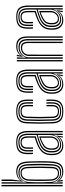

<svg xmlns="http://www.w3.org/2000/svg" viewBox="811 -1651 848 2510"><g transform="rotate(-90 1235.0 -396.0)"><path d="M54.5 0V-800H72.2V0ZM89.8 0V-800H107.5V-652.2L104.5 -475.2H108.8Q120.2 -523 153.1 -551.5Q186 -580 234 -579.2Q288.5 -578.5 314.2 -550Q340 -521.5 343.8 -457.2Q348 -375.2 348.1 -299.8Q348.2 -224.2 343.8 -144Q339.5 -79 315.2 -49.6Q291 -20.2 237.2 -20.2Q188.2 -20.2 151.9 -49.1Q115.5 -78 106.5 -127.8H102.5L107.5 0ZM244.5 7.8Q210.2 7.8 180.5 -5.6Q150.8 -19 133 -42.8H129.2L138 -6.5L138.2 0H121.2L113.5 -76.2H117.8Q135.8 -44 168.9 -25.1Q202 -6.2 240.8 -6.2Q299 -6.2 327.8 -37.5Q356.5 -68.8 361.2 -144.2Q369.8 -293.5 361.2 -457.5Q356.8 -532.8 327.5 -563.1Q298.2 -593.5 240.2 -593.5Q198 -593.5 167 -574.5Q136 -555.5 120 -522.2H115.8L124.2 -657.2V-800H142.8V-664.8L128.5 -554H132.8Q152.8 -581.2 182.4 -594.5Q212 -607.8 246.5 -607.8Q310.8 -607.8 342.2 -573.6Q373.8 -539.5 378.8 -458Q383 -375.2 383.1 -299.4Q383.2 -223.5 378.8 -143Q373.5 -61.8 341.8 -27Q310 7.8 244.5 7.8ZM230 -34.2Q276 -34.2 299.8 -58.5Q323.5 -82.8 326.2 -145Q329.5 -219.2 329.8 -293.2Q330 -367.2 326 -457.2Q323.2 -515 300.9 -540Q278.5 -565 230 -565Q175.5 -565 144.9 -531.4Q114.2 -497.8 110.5 -446.8Q107.5 -402.8 106.9 -351.6Q106.2 -300.5 107.5 -249.4Q108.8 -198.2 110.8 -154.2Q113.5 -100.5 146.6 -67.4Q179.8 -34.2 230 -34.2ZM225.2 -48.8Q177.2 -48.8 153.4 -79.2Q129.5 -109.8 127.5 -154.5Q125.8 -199.5 125.1 -251.6Q124.5 -303.8 125 -354.4Q125.5 -405 127.5 -445.8Q129.8 -490.5 155.1 -521Q180.5 -551.5 228 -551.5Q269.5 -551.5 288 -529.1Q306.5 -506.8 308.5 -456.8Q311.8 -373.5 311.9 -299.5Q312 -225.5 308.8 -144.8Q306.2 -91.8 286.2 -70.2Q266.2 -48.8 225.2 -48.8ZM225 -62.8Q257.5 -62.8 273.2 -81.2Q289 -99.8 291 -144.8Q294 -215.2 294.5 -290.5Q295 -365.8 291 -456.5Q289 -500 274.1 -518.6Q259.2 -537.2 227.8 -537.2Q189.5 -537.2 168.2 -510.6Q147 -484 145.2 -445.5Q143 -401.8 142.5 -348.9Q142 -296 142.8 -244.9Q143.5 -193.8 145.2 -155.2Q147 -116.5 166.4 -89.6Q185.8 -62.8 225 -62.8Z M760.5 0V-453.5Q760.5 -523 732.6 -558.4Q704.8 -593.8 630.5 -593.8Q565 -593.8 530.2 -567.8Q495.5 -541.8 492.8 -473.8Q492 -451.8 492.1 -431Q492.2 -410.2 493.5 -388.8H476.2Q474.8 -412.5 474.5 -432.4Q474.2 -452.2 475.2 -474.5Q478 -545.8 514.5 -576.8Q551 -607.8 630.5 -607.8Q716.2 -607.8 747.2 -568.2Q778.2 -528.8 778.2 -453.5V0ZM725.2 0V-48.2L729.2 -117.5H725.2Q709 -73 675.6 -46.6Q642.2 -20.2 593.8 -20.5Q552.8 -20.5 527 -45.8Q501.2 -71 497.8 -116.2Q496 -138.2 497.2 -161.2Q500 -213.8 524 -245.2Q548 -276.8 599 -299.5Q621.8 -309.8 657.1 -321.4Q692.5 -333 725.5 -341.8V-453.5Q725.5 -505.8 705.8 -535.6Q686 -565.5 630.5 -565.5Q579.8 -565.5 554.9 -543.6Q530 -521.8 527.8 -471Q527.2 -456.2 527.2 -433.9Q527.2 -411.5 528.8 -388.8H511Q509.8 -410.2 509.6 -432.8Q509.5 -455.2 510.2 -471.2Q512.5 -528.8 540.6 -554.2Q568.8 -579.8 630.5 -579.8Q694.5 -579.8 718.8 -547.5Q743 -515.2 743 -453.5V0ZM585.5 7.5Q532.8 7.5 500.1 -23.9Q467.5 -55.2 462.5 -114Q460.8 -138.2 462 -163.8Q465.5 -221.5 494.1 -259.6Q522.8 -297.8 586 -326.8Q608.5 -337.2 632.4 -346.4Q656.2 -355.5 690 -365.5V-453.5Q690 -492.2 677.4 -514.8Q664.8 -537.2 630.5 -537.2Q596.5 -537.2 580.5 -520.4Q564.5 -503.5 563 -469.5Q562.5 -457.2 562.5 -434.8Q562.5 -412.2 563.5 -388.8H546Q545 -411.2 545 -433.5Q545 -455.8 545.5 -470.8Q547.2 -513.5 568.1 -532.4Q589 -551.2 630.5 -551.2Q675.8 -551.2 691.8 -524.9Q707.8 -498.5 707.8 -453.5V-353.5Q676 -344 645.6 -333.5Q615.2 -323 592.5 -313.2Q538 -289 509.9 -252.6Q481.8 -216.2 479.5 -162.5Q479.2 -150.8 479.1 -139Q479 -127.2 480.2 -115.2Q484.2 -64.5 512.9 -35.5Q541.5 -6.5 589.8 -6.5Q634.5 -6.5 664.4 -25.6Q694.2 -44.8 713.5 -78H717.8L709 -21.5V0H691.8L691.5 -9.5L702.5 -46.2H699Q658.8 7.5 585.5 7.5ZM598.5 -34.2Q637.5 -34.2 665.9 -52.8Q694.2 -71.2 709.6 -100.1Q725 -129 725 -159.8V-326.8Q693.8 -318.2 660.6 -307.2Q627.5 -296.2 605.2 -285.8Q561.5 -264.8 539.9 -236Q518.2 -207.2 514.8 -159Q513.5 -138 515.2 -117.5Q519.5 -79 540.8 -56.6Q562 -34.2 598.5 -34.2ZM602 -49.2Q571.2 -49.2 553.4 -68.8Q535.5 -88.2 532.8 -119.5Q531 -139.2 532.2 -157.2Q534.8 -202.2 554.2 -227.9Q573.8 -253.5 611.5 -272Q658.2 -294.5 707.2 -308.2V-158.5Q707.2 -115.8 678.8 -82.5Q650.2 -49.2 602 -49.2ZM604 -63Q641 -63 665.2 -91Q689.5 -119 689.5 -157.2V-289.2Q655.2 -277.2 618.2 -258.5Q582.8 -240.2 567.1 -217.4Q551.5 -194.5 549.8 -156.5Q549 -139 550.5 -120.8Q552.5 -96 566.4 -79.5Q580.2 -63 604 -63Z M1034.2 7.8Q952.5 7.8 916.4 -24.4Q880.2 -56.5 877 -129.5Q873.2 -216.8 873.2 -303Q873.2 -389.2 877 -470Q880.5 -546.2 918.6 -577Q956.8 -607.8 1033.5 -607.8Q1112.2 -607.8 1149.4 -577.4Q1186.5 -547 1188.2 -473.2Q1188.5 -455.2 1188.5 -432.6Q1188.5 -410 1187.2 -388.8H1170.5Q1171.5 -406 1171.4 -427.1Q1171.2 -448.2 1170.8 -472.8Q1169 -537.5 1137 -565.6Q1105 -593.8 1033.5 -593.8Q962.5 -593.8 930.1 -564.8Q897.8 -535.8 894.5 -469Q891 -394 890.8 -309Q890.5 -224 894.5 -129.8Q897.5 -63.2 930.5 -34.8Q963.5 -6.2 1034.2 -6.2Q1104.8 -6.2 1136.2 -35.1Q1167.8 -64 1170.8 -129.2Q1171.8 -153.8 1171.4 -174.6Q1171 -195.5 1169.8 -212.8H1187.2Q1190.5 -178 1188.2 -128.8Q1185 -55.5 1149.2 -23.9Q1113.5 7.8 1034.2 7.8ZM1034.2 -20.5Q973.2 -20.5 943.9 -45.9Q914.5 -71.2 912.2 -130.5Q908.2 -224.8 908.4 -307.1Q908.5 -389.5 912 -467.8Q915 -529.8 944.4 -554.8Q973.8 -579.8 1033.5 -579.8Q1094.8 -579.8 1123.1 -555.1Q1151.5 -530.5 1153 -472Q1153.5 -449.2 1153.6 -428.8Q1153.8 -408.2 1152.5 -388.8H1135.2Q1136.2 -406.2 1136.1 -427.5Q1136 -448.8 1135.5 -471.8Q1134.2 -523.8 1109.2 -544.6Q1084.2 -565.5 1033.5 -565.5Q980.5 -565.5 956.4 -542.6Q932.2 -519.8 929.8 -467Q926.2 -385.2 926.1 -304.5Q926 -223.8 929.8 -131.8Q932 -80.8 956.5 -57.8Q981 -34.8 1034.2 -34.8Q1085 -34.8 1109 -57.1Q1133 -79.5 1135.5 -130Q1136.2 -151.5 1136.1 -171.9Q1136 -192.2 1134.5 -212.8H1152Q1153.5 -193.8 1153.8 -174.1Q1154 -154.5 1153 -129.8Q1150.5 -72.2 1122.9 -46.4Q1095.2 -20.5 1034.2 -20.5ZM1034.2 -48.8Q989.5 -48.8 969.4 -69.1Q949.2 -89.5 947.2 -132.5Q943.5 -227 943.6 -304Q943.8 -381 947.2 -466.5Q949.5 -511.8 969.5 -531.5Q989.5 -551.2 1033.5 -551.2Q1076.8 -551.2 1096.8 -533Q1116.8 -514.8 1117.8 -470.5Q1118.2 -453.5 1118.5 -431.4Q1118.8 -409.2 1117.2 -388.8H1099.5Q1101 -409.5 1100.8 -429.6Q1100.5 -449.8 1100.2 -470.2Q1099.5 -506 1084 -521.6Q1068.5 -537.2 1033.5 -537.2Q998.5 -537.2 982.5 -520.4Q966.5 -503.5 964.8 -464.2Q961.2 -383 961.2 -304.6Q961.2 -226.2 965 -133.2Q966.2 -97.8 982.6 -80.2Q999 -62.8 1034.2 -62.8Q1068.2 -62.8 1083.6 -80.4Q1099 -98 1100.2 -131.8Q1101.8 -171.2 1099.5 -212.8H1117.2Q1118.2 -194.5 1118.5 -173.6Q1118.8 -152.8 1117.8 -131.2Q1116.2 -89 1096.6 -68.9Q1077 -48.8 1034.2 -48.8Z M1563 0V-453.5Q1563 -523 1535.1 -558.4Q1507.2 -593.8 1433 -593.8Q1367.5 -593.8 1332.8 -567.8Q1298 -541.8 1295.2 -473.8Q1294.5 -451.8 1294.6 -431Q1294.8 -410.2 1296 -388.8H1278.8Q1277.2 -412.5 1277 -432.4Q1276.8 -452.2 1277.8 -474.5Q1280.5 -545.8 1317 -576.8Q1353.5 -607.8 1433 -607.8Q1518.8 -607.8 1549.8 -568.2Q1580.8 -528.8 1580.8 -453.5V0ZM1527.8 0V-48.2L1531.8 -117.5H1527.8Q1511.5 -73 1478.1 -46.6Q1444.8 -20.2 1396.2 -20.5Q1355.2 -20.5 1329.5 -45.8Q1303.8 -71 1300.2 -116.2Q1298.5 -138.2 1299.8 -161.2Q1302.5 -213.8 1326.5 -245.2Q1350.5 -276.8 1401.5 -299.5Q1424.2 -309.8 1459.6 -321.4Q1495 -333 1528 -341.8V-453.5Q1528 -505.8 1508.2 -535.6Q1488.5 -565.5 1433 -565.5Q1382.2 -565.5 1357.4 -543.6Q1332.5 -521.8 1330.2 -471Q1329.8 -456.2 1329.8 -433.9Q1329.8 -411.5 1331.2 -388.8H1313.5Q1312.2 -410.2 1312.1 -432.8Q1312 -455.2 1312.8 -471.2Q1315 -528.8 1343.1 -554.2Q1371.2 -579.8 1433 -579.8Q1497 -579.8 1521.2 -547.5Q1545.5 -515.2 1545.5 -453.5V0ZM1388 7.5Q1335.2 7.5 1302.6 -23.9Q1270 -55.2 1265 -114Q1263.2 -138.2 1264.5 -163.8Q1268 -221.5 1296.6 -259.6Q1325.2 -297.8 1388.5 -326.8Q1411 -337.2 1434.9 -346.4Q1458.8 -355.5 1492.5 -365.5V-453.5Q1492.5 -492.2 1479.9 -514.8Q1467.2 -537.2 1433 -537.2Q1399 -537.2 1383 -520.4Q1367 -503.5 1365.5 -469.5Q1365 -457.2 1365 -434.8Q1365 -412.2 1366 -388.8H1348.5Q1347.5 -411.2 1347.5 -433.5Q1347.5 -455.8 1348 -470.8Q1349.8 -513.5 1370.6 -532.4Q1391.5 -551.2 1433 -551.2Q1478.2 -551.2 1494.2 -524.9Q1510.2 -498.5 1510.2 -453.5V-353.5Q1478.5 -344 1448.1 -333.5Q1417.8 -323 1395 -313.2Q1340.5 -289 1312.4 -252.6Q1284.2 -216.2 1282 -162.5Q1281.8 -150.8 1281.6 -139Q1281.5 -127.2 1282.8 -115.2Q1286.8 -64.5 1315.4 -35.5Q1344 -6.5 1392.2 -6.5Q1437 -6.5 1466.9 -25.6Q1496.8 -44.8 1516 -78H1520.2L1511.5 -21.5V0H1494.2L1494 -9.5L1505 -46.2H1501.5Q1461.2 7.5 1388 7.5ZM1401 -34.2Q1440 -34.2 1468.4 -52.8Q1496.8 -71.2 1512.1 -100.1Q1527.5 -129 1527.5 -159.8V-326.8Q1496.2 -318.2 1463.1 -307.2Q1430 -296.2 1407.8 -285.8Q1364 -264.8 1342.4 -236Q1320.8 -207.2 1317.2 -159Q1316 -138 1317.8 -117.5Q1322 -79 1343.2 -56.6Q1364.5 -34.2 1401 -34.2ZM1404.5 -49.2Q1373.8 -49.2 1355.9 -68.8Q1338 -88.2 1335.2 -119.5Q1333.5 -139.2 1334.8 -157.2Q1337.2 -202.2 1356.8 -227.9Q1376.2 -253.5 1414 -272Q1460.8 -294.5 1509.8 -308.2V-158.5Q1509.8 -115.8 1481.2 -82.5Q1452.8 -49.2 1404.5 -49.2ZM1406.5 -63Q1443.5 -63 1467.8 -91Q1492 -119 1492 -157.2V-289.2Q1457.8 -277.2 1420.8 -258.5Q1385.2 -240.2 1369.6 -217.4Q1354 -194.5 1352.2 -156.5Q1351.5 -139 1353 -120.8Q1355 -96 1368.9 -79.5Q1382.8 -63 1406.5 -63Z M1997 0V-457.2Q1997 -486.2 1989.8 -517.8Q1982.5 -549.2 1957.6 -571.1Q1932.8 -593 1880.5 -593Q1836 -593 1803.5 -574.2Q1771 -555.5 1751.8 -522.5H1747.8L1756.2 -600H1773.8V-591.5L1763 -554.5H1766.8Q1788.8 -582.5 1818.4 -595.2Q1848 -608 1885.2 -608Q1929 -608 1954.9 -593.8Q1980.8 -579.5 1993.5 -556.9Q2006.2 -534.2 2010.4 -508.5Q2014.5 -482.8 2014.5 -460V0ZM1687 0V-600H1704.8V0ZM1722.2 0V-600H1739.8L1736.2 -483.2H1740.5Q1756.2 -527.8 1791.2 -552.9Q1826.2 -578 1875.5 -577.8Q1932.8 -577.5 1956.1 -545.9Q1979.5 -514.2 1979.5 -456.5V0H1961.8V-454.8Q1961.8 -507.5 1941 -535.1Q1920.2 -562.8 1870.2 -562.8Q1830.5 -562.8 1801.4 -545.2Q1772.2 -527.8 1756.2 -499.9Q1740.2 -472 1740.2 -441.2V0ZM1757.5 0V-442.2Q1757.5 -484.8 1787.6 -515.6Q1817.8 -546.5 1866.2 -546.5Q1900.8 -546.5 1917.5 -531.9Q1934.2 -517.2 1939.4 -495.5Q1944.5 -473.8 1944.5 -452V0H1927V-451.2Q1927 -471.2 1922.6 -489.6Q1918.2 -508 1904.8 -519.8Q1891.2 -531.5 1864 -531.5Q1826.8 -531.5 1801.4 -506.6Q1776 -481.8 1776 -443.5L1775.2 0Z M2400.2 0V-453.5Q2400.2 -523 2372.4 -558.4Q2344.5 -593.8 2270.2 -593.8Q2204.8 -593.8 2170 -567.8Q2135.2 -541.8 2132.5 -473.8Q2131.8 -451.8 2131.9 -431Q2132 -410.2 2133.2 -388.8H2116Q2114.5 -412.5 2114.2 -432.4Q2114 -452.2 2115 -474.5Q2117.8 -545.8 2154.2 -576.8Q2190.8 -607.8 2270.2 -607.8Q2356 -607.8 2387 -568.2Q2418 -528.8 2418 -453.5V0ZM2365 0V-48.2L2369 -117.5H2365Q2348.8 -73 2315.4 -46.6Q2282 -20.2 2233.5 -20.5Q2192.5 -20.5 2166.8 -45.8Q2141 -71 2137.5 -116.2Q2135.8 -138.2 2137 -161.2Q2139.8 -213.8 2163.8 -245.2Q2187.8 -276.8 2238.8 -299.5Q2261.5 -309.8 2296.9 -321.4Q2332.2 -333 2365.2 -341.8V-453.5Q2365.2 -505.8 2345.5 -535.6Q2325.8 -565.5 2270.2 -565.5Q2219.5 -565.5 2194.6 -543.6Q2169.8 -521.8 2167.5 -471Q2167 -456.2 2167 -433.9Q2167 -411.5 2168.5 -388.8H2150.8Q2149.5 -410.2 2149.4 -432.8Q2149.2 -455.2 2150 -471.2Q2152.2 -528.8 2180.4 -554.2Q2208.5 -579.8 2270.2 -579.8Q2334.2 -579.8 2358.5 -547.5Q2382.8 -515.2 2382.8 -453.5V0ZM2225.2 7.5Q2172.5 7.5 2139.9 -23.9Q2107.2 -55.2 2102.2 -114Q2100.5 -138.2 2101.8 -163.8Q2105.2 -221.5 2133.9 -259.6Q2162.5 -297.8 2225.8 -326.8Q2248.2 -337.2 2272.1 -346.4Q2296 -355.5 2329.8 -365.5V-453.5Q2329.8 -492.2 2317.1 -514.8Q2304.5 -537.2 2270.2 -537.2Q2236.2 -537.2 2220.2 -520.4Q2204.2 -503.5 2202.8 -469.5Q2202.2 -457.2 2202.2 -434.8Q2202.2 -412.2 2203.2 -388.8H2185.8Q2184.8 -411.2 2184.8 -433.5Q2184.8 -455.8 2185.2 -470.8Q2187 -513.5 2207.9 -532.4Q2228.8 -551.2 2270.2 -551.2Q2315.5 -551.2 2331.5 -524.9Q2347.5 -498.5 2347.5 -453.5V-353.5Q2315.8 -344 2285.4 -333.5Q2255 -323 2232.2 -313.2Q2177.8 -289 2149.6 -252.6Q2121.5 -216.2 2119.2 -162.5Q2119 -150.8 2118.9 -139Q2118.8 -127.2 2120 -115.2Q2124 -64.5 2152.6 -35.5Q2181.2 -6.5 2229.5 -6.5Q2274.2 -6.5 2304.1 -25.6Q2334 -44.8 2353.2 -78H2357.5L2348.8 -21.5V0H2331.5L2331.2 -9.5L2342.2 -46.2H2338.8Q2298.5 7.5 2225.2 7.5ZM2238.2 -34.2Q2277.2 -34.2 2305.6 -52.8Q2334 -71.2 2349.4 -100.1Q2364.8 -129 2364.8 -159.8V-326.8Q2333.5 -318.2 2300.4 -307.2Q2267.2 -296.2 2245 -285.8Q2201.2 -264.8 2179.6 -236Q2158 -207.2 2154.5 -159Q2153.2 -138 2155 -117.5Q2159.2 -79 2180.5 -56.6Q2201.8 -34.2 2238.2 -34.2ZM2241.8 -49.2Q2211 -49.2 2193.1 -68.8Q2175.2 -88.2 2172.5 -119.5Q2170.8 -139.2 2172 -157.2Q2174.5 -202.2 2194 -227.9Q2213.5 -253.5 2251.2 -272Q2298 -294.5 2347 -308.2V-158.5Q2347 -115.8 2318.5 -82.5Q2290 -49.2 2241.8 -49.2ZM2243.8 -63Q2280.8 -63 2305 -91Q2329.2 -119 2329.2 -157.2V-289.2Q2295 -277.2 2258 -258.5Q2222.5 -240.2 2206.9 -217.4Q2191.2 -194.5 2189.5 -156.5Q2188.8 -139 2190.2 -120.8Q2192.2 -96 2206.1 -79.5Q2220 -63 2243.8 -63Z"/></g></svg>

Font: Big Shoulders Inline Text Medium
Style: Regular
Weight: 500
Designer: Patric King
Foundry: XO Type Co
Version: Version 1.000